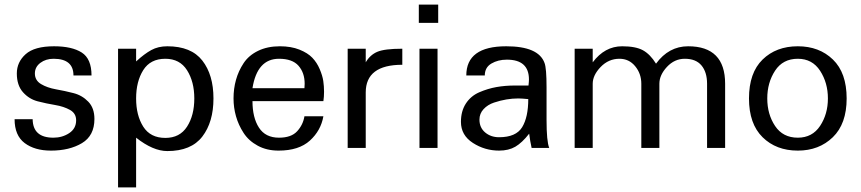

<svg xmlns="http://www.w3.org/2000/svg" viewBox="-20 -648 3770 841"><path d="M393.6 -127Q393.6 -53.7 338.9 -21Q284.2 11.7 203.1 11.7Q131.8 11.7 87.9 -21.5Q43.9 -54.7 43.9 -126H123Q124 -44.9 213.9 -44.9Q252.9 -44.9 283.2 -64.9Q313.5 -85 313.5 -121.1Q313.5 -151.4 286.6 -166.5Q259.8 -181.6 221.7 -188Q183.6 -194.3 145.5 -204.1Q107.4 -213.9 80.6 -244.1Q53.7 -274.4 53.7 -326.2Q53.7 -376 92.3 -410.6Q130.9 -445.3 216.8 -445.3Q294.9 -445.3 337.9 -418Q380.9 -390.6 380.9 -317.4H301.8Q301.8 -390.6 214.8 -390.6Q180.7 -390.6 156.7 -372.6Q132.8 -354.5 132.8 -326.2Q132.8 -295.9 159.7 -279.8Q186.5 -263.7 225.1 -256.8Q263.7 -250 301.8 -240.2Q339.8 -230.5 366.7 -202.6Q393.6 -174.8 393.6 -127Z M831.1 -216.8Q831.1 -290 799.3 -340.3Q767.6 -390.6 704.1 -390.6Q638.7 -390.6 607.4 -340.8Q576.2 -291 576.2 -216.8Q576.2 -142.6 607.4 -93.3Q638.7 -43.9 704.1 -43.9Q767.6 -43.9 799.3 -93.3Q831.1 -142.6 831.1 -216.8ZM712.9 13.7Q650.4 13.7 576.2 -44.9V172.9H497.1V-434.6H576.2V-378.9Q612.3 -412.1 642.6 -428.7Q672.9 -445.3 712.9 -445.3Q817.4 -445.3 866.2 -382.8Q915 -320.3 915 -216.8Q915 -113.3 866.2 -49.8Q817.4 13.7 712.9 13.7Z M1313.5 -261.7Q1314.5 -268.6 1314.5 -281.2Q1314.5 -329.1 1287.6 -359.9Q1260.7 -390.6 1202.1 -390.6Q1106.4 -390.6 1085.9 -261.7ZM1396.5 -138.7Q1385.7 -76.2 1337.4 -32.2Q1289.1 11.7 1200.2 11.7Q1148.4 11.7 1108.9 -9.8Q1069.3 -31.2 1046.9 -65.9Q1024.4 -100.6 1013.7 -138.7Q1002.9 -176.8 1002.9 -216.8Q1002.9 -259.8 1013.7 -298.3Q1024.4 -336.9 1046.9 -371.1Q1069.3 -405.3 1110.4 -425.3Q1151.4 -445.3 1206.1 -445.3Q1254.9 -445.3 1291.5 -430.7Q1328.1 -416 1348.1 -395Q1368.2 -374 1380.4 -345.2Q1392.6 -316.4 1396 -293.5Q1399.4 -270.5 1399.4 -246.1Q1399.4 -223.6 1396.5 -205.1H1085.9Q1085.9 -132.8 1114.3 -88.9Q1142.6 -44.9 1202.1 -44.9Q1255.9 -44.9 1281.7 -73.2Q1307.6 -101.6 1313.5 -138.7Z M1742.2 -364.3Q1582 -364.3 1582 -243.2V0H1502.9V-434.6H1582V-375Q1600.6 -407.2 1632.3 -420.9Q1664.1 -434.6 1742.2 -434.6Z M1896.5 0H1817.4V-434.6H1896.5ZM1899.4 -547.9H1814.5V-627.9H1899.4Z M2293.9 -213.9Q2264.6 -216.8 2250 -216.8Q2224.6 -216.8 2198.2 -212.4Q2171.9 -208 2144 -198.7Q2116.2 -189.5 2098.1 -169.9Q2080.1 -150.4 2080.1 -124Q2080.1 -88.9 2105 -67.9Q2129.9 -46.9 2166 -46.9Q2240.2 -46.9 2267.1 -90.8Q2293.9 -134.8 2293.9 -213.9ZM2385.7 0H2308.6Q2301.8 -30.3 2297.9 -62.5Q2266.6 -22.5 2237.3 -5.4Q2208 11.7 2166 11.7Q2103.5 11.7 2051.3 -22Q1999 -55.7 1999 -114.3Q1999 -161.1 2020.5 -194.3Q2042 -227.5 2079.1 -243.7Q2116.2 -259.8 2154.3 -266.6Q2192.4 -273.4 2235.4 -273.4H2294.9Q2296.9 -291 2296.9 -299.8Q2296.9 -386.7 2200.2 -386.7Q2161.1 -386.7 2132.3 -369.6Q2103.5 -352.5 2103.5 -317.4H2022.5Q2022.5 -445.3 2197.3 -445.3Q2338.9 -445.3 2365.2 -372.1Q2374 -349.6 2374 -264.6V-122.1Q2374 -29.3 2385.7 0Z M3156.2 0H3077.1V-281.2Q3077.1 -332 3052.7 -361.3Q3028.3 -390.6 2979.5 -390.6Q2934.6 -390.6 2901.4 -355Q2868.2 -319.3 2868.2 -281.2V0H2789.1V-281.2Q2789.1 -325.2 2762.2 -357.9Q2735.4 -390.6 2693.4 -390.6Q2645.5 -390.6 2610.8 -354.5Q2576.2 -318.4 2576.2 -281.2V0H2497.1V-434.6H2576.2V-375Q2628.9 -445.3 2705.1 -445.3Q2764.6 -445.3 2796.4 -427.7Q2828.1 -410.2 2853.5 -369.1Q2909.2 -445.3 2994.1 -445.3Q3156.2 -445.3 3156.2 -281.2Z M3474.6 -390.6Q3409.2 -390.6 3375 -338.4Q3340.8 -286.1 3340.8 -216.8Q3340.8 -147.5 3375 -96.2Q3409.2 -44.9 3474.6 -44.9Q3538.1 -44.9 3572.3 -96.7Q3606.4 -148.4 3606.4 -216.8Q3606.4 -285.2 3572.3 -337.9Q3538.1 -390.6 3474.6 -390.6ZM3688.5 -216.8Q3688.5 -105.5 3627.9 -46.9Q3567.4 11.7 3474.6 11.7Q3379.9 11.7 3320.3 -46.9Q3260.7 -105.5 3260.7 -216.8Q3260.7 -329.1 3320.3 -387.2Q3379.9 -445.3 3474.6 -445.3Q3568.4 -445.3 3628.4 -387.2Q3688.5 -329.1 3688.5 -216.8Z"/></svg>

Font: Padauk
Style: Regular
Weight: 400
Designer: Debbi Hosken
Foundry: SIL
Version: Version 3.003; ttfautohint (v1.8.2) -l 8 -r 50 -G 200 -x 14 